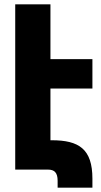

<svg xmlns="http://www.w3.org/2000/svg" viewBox="-20 -780 465 883"><path d="M50 0H201C230 0 245 14 245 51V83H405V42C405 -95 343 -135 218 -135H212V-373H405V-508H212V-760H50Z"/></svg>

Font: Noto Sans Armenian ExtraCondensed Black
Style: Regular
Weight: 900
Width: 2
Designer: Monotype Design Team
Foundry: Monotype Imaging Inc.
Version: Version 2.008